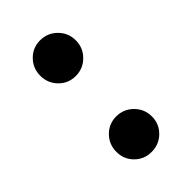

<svg xmlns="http://www.w3.org/2000/svg" viewBox="-159 -533 585 585"><g transform="rotate(-45 133.5 -240.5)"><path d="M187.5 -458.5Q210 -436 210 -404Q210 -372 187.5 -349.5Q165 -327 133 -327Q101 -327 79 -349.5Q57 -372 57 -404Q57 -436 79 -458.5Q101 -481 133 -481Q165 -481 187.5 -458.5ZM187.5 -130.5Q210 -108 210 -76Q210 -44 187.5 -22Q165 0 133 0Q101 0 79 -22Q57 -44 57 -76Q57 -108 79 -130.5Q101 -153 133 -153Q165 -153 187.5 -130.5Z"/></g></svg>

Font: Hind Vadodara SemiBold
Style: Regular
Weight: 600
Designer: Hitesh Malaviya
Foundry: Indian Type Foundry
Version: Version 1.001;PS 1.0;hotconv 1.0.86;makeotf.lib2.5.63406; tt